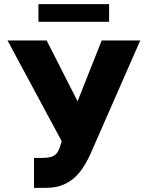

<svg xmlns="http://www.w3.org/2000/svg" viewBox="-20 -904 719 934"><path d="M145.5 -135.7H180.7Q211.4 -135.7 229 -141.1Q246.6 -146.5 256.3 -158.9Q266.1 -171.4 273.4 -195.3L280.3 -216.8L16.6 -707H207L357.4 -411.1L474.6 -707H662.1L418.9 -152.3Q396 -103 369.1 -68.1Q342.3 -33.2 301.3 -11.7Q260.3 9.8 203.1 9.8H145.5ZM510.7 -797.9H167V-883.8H510.7Z"/></svg>

Font: Pretendard GOV Black
Style: Regular
Weight: 900
Designer: Base glyphs from Inter by Rasmus Andersson; Hangeul glyphs from Noto Sans CJK(Source Han Sans) by Jang Soo-young and Kan
Foundry: Kil Hyung-jin
Version: Version 1.309